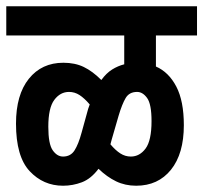

<svg xmlns="http://www.w3.org/2000/svg" viewBox="-20 -642 648 612"><path d="M0 -529V-622H608V-529H477V-430Q518 -412 542 -366Q566 -320 566 -243Q566 -152 525 -101Q484 -50 414 -50Q379 -50 350 -64Q321 -78 294 -104Q270 -72 241 -61Q212 -50 181 -50Q118 -50 74.5 -96.5Q31 -143 31 -248Q31 -340 72 -391Q113 -442 182 -442Q219 -442 247 -428.5Q275 -415 303 -387Q319 -409 337.5 -420.5Q356 -432 376 -437V-529ZM336 -197Q334 -189 332 -182Q348 -163 363.5 -153Q379 -143 397 -143Q425 -143 444 -168.5Q463 -194 463 -256Q463 -310 449 -329.5Q435 -349 417 -349Q392 -349 380.5 -329.5Q369 -310 358 -273ZM134 -238Q134 -183 148 -163Q162 -143 181 -143Q205 -143 217.5 -162.5Q230 -182 240 -219L261 -295Q264 -302 266 -309Q249 -329 233.5 -339Q218 -349 200 -349Q172 -349 153 -323.5Q134 -298 134 -238Z"/></svg>

Font: Noto Sans ExtraCondensed SemiBold
Style: Regular
Weight: 600
Width: 2
Designer: Monotype Design Team
Foundry: Monotype Imaging Inc.
Version: Version 2.013; ttfautohint (v1.8.4.7-5d5b)